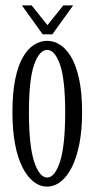

<svg xmlns="http://www.w3.org/2000/svg" viewBox="-20 -679 352 710"><path d="M154.5 11Q127.5 11 104 -7.2Q80.5 -25.5 62.8 -60.8Q45 -96 35.5 -147Q26 -198 26 -263.5Q26 -335 36.2 -385.5Q46.5 -436 64.5 -467.2Q82.5 -498.5 105.8 -513.2Q129 -528 154.5 -528Q179.5 -528 202.5 -513.2Q225.5 -498.5 243.8 -467.2Q262 -436 272.8 -385.5Q283.5 -335 283.5 -263.5Q283.5 -198 273.5 -147Q263.5 -96 245.8 -60.8Q228 -25.5 204.5 -7.2Q181 11 154.5 11ZM154.5 -22.5Q183 -22.5 202 -81.5Q221 -140.5 221 -263.5Q221 -385 202 -439.8Q183 -494.5 154.5 -494.5Q125.5 -494.5 106.2 -439.8Q87 -385 87 -263.5Q87 -140.5 106.2 -81.5Q125.5 -22.5 154.5 -22.5ZM138 -552 61 -659H97L155.5 -586L214 -659H250.5L173.5 -552Z"/></svg>

Font: Imbue Thin 10pt Light
Style: Regular
Weight: 300
Version: Version 1.102